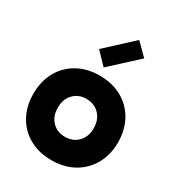

<svg xmlns="http://www.w3.org/2000/svg" viewBox="-184 -883 931 1010"><g transform="rotate(30 281.0 -377.5)"><path d="M280 12Q204 12 146 -20.5Q88 -53 56 -111Q24 -169 24 -244Q24 -320 56 -378Q88 -436 146 -468.5Q204 -501 280 -501Q357 -501 415 -468.5Q473 -436 505.5 -378Q538 -320 538 -244Q538 -169 505.5 -111Q473 -53 415 -20.5Q357 12 280 12ZM280 -130Q329 -130 359.5 -161.5Q390 -193 390 -244Q390 -296 359.5 -328Q329 -360 280 -360Q233 -360 202.5 -328.5Q172 -297 172 -245Q172 -193 202.5 -161.5Q233 -130 280 -130ZM275 -548 206 -620 365 -767 436 -696Z"/></g></svg>

Font: Gabarito
Style: Bold
Weight: 700
Designer: Leandro Assis / Alvaro Franca / Felipe Casaprima
Foundry: Naipe Foundry
Version: Version 1.000